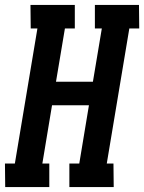

<svg xmlns="http://www.w3.org/2000/svg" viewBox="-49 -755 582 775"><path d="M-28 0 -29 -95H11L102 -640H75L74 -735H253V-640H213L177 -425H326L362 -640H334V-735H512L513 -640H473L382 -95H409L410 0H231V-95H271L310 -330H161L122 -95H150V0Z"/></svg>

Font: Iosevka QP
Style: Bold Italic
Weight: 700
Italic angle: -9°
Designer: Belleve Invis
Foundry: Belleve Invis
Version: Version 20.0.0; ttfautohint (v1.8.4)